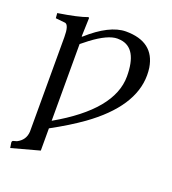

<svg xmlns="http://www.w3.org/2000/svg" viewBox="-125 -536 769 860"><g transform="rotate(20 260.0 -106.5)"><path d="M305.2 -396Q259.8 -396 186.5 -340.8Q171.4 -329.1 153.8 -314.9V50.8Q402.8 -91.3 402.8 -251Q402.8 -384.8 320.8 -395Q313 -396 305.2 -396ZM79.1 -320.8Q79.1 -377 61 -382.3Q58.6 -382.8 57.1 -382.8L14.2 -387.2L12.2 -411.1Q108.9 -426.3 149.9 -441.9Q153.3 -440.4 153.8 -439L150.9 -350.1H153.8Q252.4 -438.5 330.1 -439Q464.8 -439 483.4 -321.8Q485.8 -304.7 485.8 -287.1Q485.8 -136.7 298.3 -2Q237.3 41.5 153.8 86.9V192.9L21 229L17.1 204.1Q17.1 196.8 22 194.8L39.1 189.9Q76.7 170.9 79.1 129.9Z"/></g></svg>

Font: Linux Biolinum Capitals O
Style: Small Caps
Weight: 400
Designer: Philipp H. Poll
Foundry: Philipp H. Poll
Version: Version 1.0.4